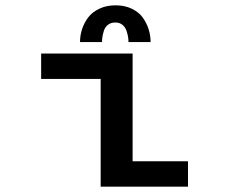

<svg xmlns="http://www.w3.org/2000/svg" viewBox="-20 -701 890 721"><path d="M280.5 -543Q280.5 -567.5 288 -591Q295.5 -614.5 310.8 -635Q326 -655.5 352.8 -668.2Q379.5 -681 414 -681Q448.5 -681 475 -668.2Q501.5 -655.5 516.2 -634.8Q531 -614 538.2 -590.8Q545.5 -567.5 545.5 -543H462.5Q462.5 -552 461 -562Q459.5 -572 455 -585.5Q450.5 -599 439.8 -607.8Q429 -616.5 413 -616.5Q396.5 -616.5 385.5 -608Q374.5 -599.5 370.2 -585.8Q366 -572 364.5 -562.2Q363 -552.5 363 -543ZM478 -95.5H686V0H358V-404.5H134.5V-500H478Z"/></svg>

Font: League Mono Wide Medium
Style: Regular
Weight: 500
Width: 8
Designer: Tyler Finck
Foundry: The League of Moveable Type / Tyler Finck
Version: Version 2.210